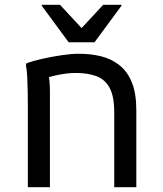

<svg xmlns="http://www.w3.org/2000/svg" viewBox="-20 -780 680 800"><path d="M96 0V-344Q96 -364 95.5 -396Q95 -428 93.5 -459Q92 -490 88 -508L90 -516Q116 -526 156 -535Q196 -544 237 -550Q278 -556 308 -556Q358 -556 401 -545.5Q444 -535 477.5 -508.5Q511 -482 529.5 -436.5Q548 -391 548 -320V0H456V-312Q456 -378 437 -413.5Q418 -449 382 -462.5Q346 -476 296 -476Q264 -476 227.5 -469Q191 -462 164 -452L180 -480Q184 -465 186 -442.5Q188 -420 188 -396V0ZM266 -604 154 -756V-760H230L320 -663L410 -760H486V-756L374 -604Z"/></svg>

Font: Kufam
Style: Regular
Weight: 400
Designer: Wael Morcos, Artur Schmal
Foundry: Original Type
Version: Version 1.301; ttfautohint (v1.8.3)